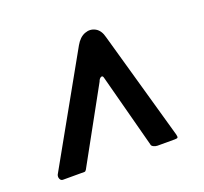

<svg xmlns="http://www.w3.org/2000/svg" viewBox="-82 -634 639 602"><g transform="rotate(-20 237.5 -333.5)"><path d="M263 -385Q261 -393 255 -390Q249 -387 246 -378L111 -133Q108 -128 104.5 -128Q101 -128 94 -128H33Q26 -128 23 -135Q20 -142 23 -149L224 -507Q237 -530 255.5 -537Q274 -544 290.5 -535Q307 -526 313 -501L415 -140Q417 -132 415.5 -129.5Q414 -127 406 -127H348Q341 -127 334.5 -130.5Q328 -134 328 -139Z"/></g></svg>

Font: Libre Franklin Thin SemiBold
Style: Italic
Weight: 600
Italic angle: -8°
Version: Version 3.000